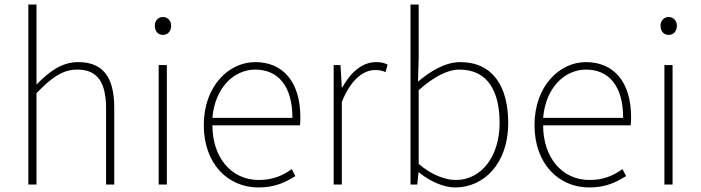

<svg xmlns="http://www.w3.org/2000/svg" viewBox="-20 -814 3091 847"><path d="M105 0H141V-403C208 -472 256 -507 321 -507C411 -507 448 -450 448 -334V0H484V-339C484 -475 433 -540 325 -540C252 -540 197 -498 141 -441V-560V-794H105Z M680 0H716V-527H680ZM699 -660C719 -660 735 -675 735 -701C735 -723 719 -739 699 -739C678 -739 663 -723 663 -701C663 -675 678 -660 699 -660Z M1120 13C1198 13 1243 -13 1283 -37L1267 -68C1227 -39 1182 -20 1122 -20C998 -20 917 -122 917 -261H1303C1305 -275 1305 -286 1305 -297C1305 -453 1228 -540 1106 -540C989 -540 879 -434 879 -262C879 -90 987 13 1120 13ZM917 -294C928 -427 1012 -507 1106 -507C1205 -507 1270 -437 1270 -294Z M1452 0H1488V-364C1529 -468 1587 -505 1634 -505C1655 -505 1664 -503 1681 -496L1690 -529C1672 -538 1657 -540 1639 -540C1576 -540 1525 -492 1490 -428H1488L1482 -527H1452Z M1988 13C2114 13 2222 -92 2222 -271C2222 -434 2153 -540 2010 -540C1944 -540 1879 -500 1824 -454L1827 -560V-794H1791V0H1821L1826 -53H1829C1878 -13 1938 13 1988 13ZM1991 -20C1949 -20 1887 -39 1827 -91V-416C1892 -474 1953 -507 2007 -507C2136 -507 2184 -405 2184 -271C2184 -124 2103 -20 1991 -20Z M2579 13C2657 13 2702 -13 2742 -37L2726 -68C2686 -39 2641 -20 2581 -20C2457 -20 2376 -122 2376 -261H2762C2764 -275 2764 -286 2764 -297C2764 -453 2687 -540 2565 -540C2448 -540 2338 -434 2338 -262C2338 -90 2446 13 2579 13ZM2376 -294C2387 -427 2471 -507 2565 -507C2664 -507 2729 -437 2729 -294Z M2911 0H2947V-527H2911ZM2930 -660C2950 -660 2966 -675 2966 -701C2966 -723 2950 -739 2930 -739C2909 -739 2894 -723 2894 -701C2894 -675 2909 -660 2930 -660Z"/></svg>

Font: Source Han Sans JP VF
Style: Regular
Weight: 250
Designer: Ryoko NISHIZUKA 西塚涼子 (kana, bopomofo & ideographs); Paul D. Hunt (Latin, Greek & Cyrillic); Sandoll Communications 산돌커뮤니
Foundry: Adobe
Version: Version 2.004;hotconv 1.0.118;makeotfexe 2.5.65603